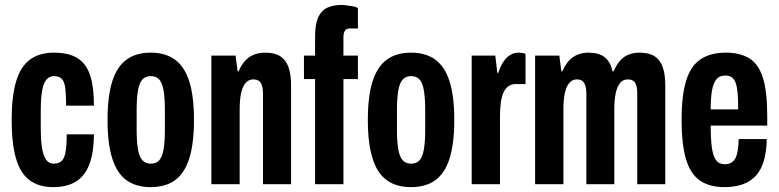

<svg xmlns="http://www.w3.org/2000/svg" viewBox="-20 -755 3193 787"><path d="M198.7 12Q137.6 12 99.7 -17.5Q61.8 -47 44.8 -108Q27.8 -169 27.8 -263.2Q27.8 -361.3 46.4 -422.3Q64.9 -483.3 103.6 -511.3Q142.3 -539.2 201 -539.2Q244.7 -539.2 276.4 -527.2Q308.1 -515.1 327.5 -489.6Q346.9 -464.1 355.9 -422.5Q364.9 -381 364.9 -322H251Q251 -366.9 247.6 -393.5Q244.1 -420.2 233.4 -431.6Q222.7 -443 201.7 -443Q184.7 -443 172.4 -430.9Q160.1 -418.8 153.6 -388.3Q147.1 -357.8 147.1 -300.9V-223.8Q147.1 -185.9 151.4 -154.1Q155.7 -122.3 167.2 -103.2Q178.8 -84.2 200.6 -84.2Q220.6 -84.2 232.3 -94.8Q244 -105.5 248.7 -131.7Q253.5 -158 253.5 -204.4H364.9Q364.9 -153.6 356 -113.7Q347.1 -73.8 327.8 -45.7Q308.5 -17.5 276.3 -2.7Q244.1 12 198.7 12Z M597.5 12Q538.3 12 499 -15.9Q459.7 -43.9 440.3 -104.9Q420.8 -165.9 420.8 -263.2Q420.8 -361.3 440.3 -422Q459.7 -482.6 499 -510.9Q538.3 -539.2 597.5 -539.2Q657.7 -539.2 696.8 -510.9Q736 -482.6 755.6 -422Q775.1 -361.3 775.1 -263.2Q775.1 -165.9 755.6 -104.9Q736 -43.9 696.8 -15.9Q657.7 12 597.5 12ZM597.5 -84.2Q619.9 -84.2 632.2 -97.4Q644.6 -110.5 650.2 -141.5Q655.9 -172.6 655.9 -225.3V-300.9Q655.9 -354.7 650.2 -385.6Q644.6 -416.5 632.2 -429.7Q619.9 -443 597.5 -443Q577.1 -443 564.3 -429.7Q551.6 -416.5 545.8 -385.6Q540.1 -354.7 540.1 -300.9V-225.3Q540.1 -172.6 545.8 -141.5Q551.6 -110.5 564.3 -97.4Q577.1 -84.2 597.5 -84.2Z M846.4 0V-527.2H945.6L954 -462.7H958Q969.8 -489.9 985.5 -506.7Q1001.1 -523.4 1021.6 -531.3Q1042.1 -539.2 1067 -539.2Q1105.5 -539.2 1128.6 -524.6Q1151.7 -509.9 1162.4 -480.2Q1173.1 -450.5 1173.1 -403.3V0H1058V-369.3Q1058 -383 1056.3 -393.8Q1054.5 -404.7 1050.3 -412.7Q1046.1 -420.7 1038.1 -425.2Q1030.1 -429.6 1018.6 -429.6Q1000.1 -429.6 987.5 -415.8Q974.8 -401.9 968.6 -374.8Q962.4 -347.7 962.4 -306.7V0Z M1271.5 0V-430.8H1225.9V-527.2H1271.5V-605.7Q1271.5 -657.7 1285.1 -685.7Q1298.7 -713.7 1323.2 -724.2Q1347.7 -734.7 1380 -734.7Q1387.9 -734.7 1400.6 -733Q1413.3 -731.4 1426.5 -729.1Q1439.7 -726.8 1447.1 -722.3V-638.4H1414.4Q1399.5 -638.4 1393.6 -628.7Q1387.7 -619 1387.7 -603.7V-527.2H1447.1V-430.8H1387.7V0Z M1664.5 12Q1605.3 12 1566 -15.9Q1526.7 -43.9 1507.3 -104.9Q1487.8 -165.9 1487.8 -263.2Q1487.8 -361.3 1507.3 -422Q1526.7 -482.6 1566 -510.9Q1605.3 -539.2 1664.5 -539.2Q1724.7 -539.2 1763.8 -510.9Q1803 -482.6 1822.6 -422Q1842.1 -361.3 1842.1 -263.2Q1842.1 -165.9 1822.6 -104.9Q1803 -43.9 1763.8 -15.9Q1724.7 12 1664.5 12ZM1664.5 -84.2Q1686.9 -84.2 1699.2 -97.4Q1711.6 -110.5 1717.2 -141.5Q1722.9 -172.6 1722.9 -225.3V-300.9Q1722.9 -354.7 1717.2 -385.6Q1711.6 -416.5 1699.2 -429.7Q1686.9 -443 1664.5 -443Q1644.1 -443 1631.3 -429.7Q1618.6 -416.5 1612.8 -385.6Q1607.1 -354.7 1607.1 -300.9V-225.3Q1607.1 -172.6 1612.8 -141.5Q1618.6 -110.5 1631.3 -97.4Q1644.1 -84.2 1664.5 -84.2Z M1913.4 0V-527.2H2010.1L2018.6 -456.4H2022.6Q2031.1 -483.6 2043.3 -501.7Q2055.5 -519.8 2071.1 -529.5Q2086.7 -539.2 2105.1 -539.2Q2112.3 -539.2 2119.5 -538.1Q2126.7 -537 2134.1 -533.8V-410.5H2094.2Q2077.3 -410.5 2065.1 -402.4Q2053 -394.3 2044.9 -378.2Q2036.9 -362.1 2033.2 -336.6Q2029.4 -311.2 2029.4 -276.5V0Z M2173.4 0V-527.2H2272.6L2281 -462.7H2285Q2296.8 -489.9 2312.5 -506.7Q2328.1 -523.4 2348.3 -531.3Q2368.6 -539.2 2393.2 -539.2Q2434.3 -539.2 2458.3 -520.7Q2482.3 -502.2 2490.5 -462.7H2495.3Q2507.1 -489.9 2522 -506.7Q2536.9 -523.4 2556.9 -531.3Q2576.9 -539.2 2601.7 -539.2Q2640.3 -539.2 2663 -524.6Q2685.7 -509.9 2696.4 -480.2Q2707 -450.5 2707 -403.3V0H2592V-369.3Q2592 -383 2590.6 -393.8Q2589.2 -404.7 2585 -412.7Q2580.9 -420.7 2572.8 -425.2Q2564.8 -429.6 2553.3 -429.6Q2534.9 -429.6 2522.6 -415.8Q2510.3 -401.9 2504.2 -374.8Q2498 -347.7 2498 -306.7V0H2383.5V-369.3Q2383.5 -383 2381.7 -393.8Q2379.9 -404.7 2375.7 -412.7Q2371.6 -420.7 2364 -425.2Q2356.5 -429.6 2344.8 -429.6Q2326.3 -429.6 2314.1 -415.8Q2301.8 -401.9 2295.6 -374.8Q2289.4 -347.7 2289.4 -306.7V0Z M2949.6 12Q2887.3 12 2848.2 -15.5Q2809.1 -43 2791.5 -103.9Q2773.8 -164.8 2773.8 -263.2Q2773.8 -365.2 2792.9 -425.7Q2812 -486.2 2852.6 -512.7Q2893.2 -539.2 2955.4 -539.2Q3013.4 -539.2 3051.3 -515.9Q3089.3 -492.6 3107.1 -436.1Q3124.9 -379.6 3124.9 -279.7V-240.3H2893.1Q2893.1 -185.2 2897.9 -150.1Q2902.8 -115.1 2915 -98.5Q2927.3 -81.8 2951 -81.8Q2965.2 -81.8 2976 -87.5Q2986.8 -93.2 2993.6 -105.1Q3000.4 -117.1 3003.7 -136.9Q3007.1 -156.7 3007.9 -185H3122.9Q3122.1 -134.9 3111.4 -97.5Q3100.7 -60.2 3079.5 -36.1Q3058.4 -12 3025.6 0Q2992.8 12 2949.6 12ZM2893.1 -306.6H3005.7Q3005.7 -345.2 3003.6 -371.5Q3001.5 -397.7 2995.8 -414.3Q2990 -430.9 2979.5 -438.2Q2968.9 -445.4 2952.6 -445.4Q2928.7 -445.4 2916.1 -429.6Q2903.6 -413.9 2898.3 -383.3Q2893.1 -352.7 2893.1 -306.6Z"/></svg>

Font: Archivo SemiBold ExtraCondensed
Style: Regular
Weight: 600
Width: 2
Version: Version 2.001